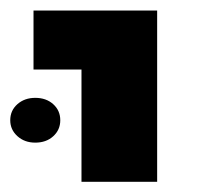

<svg xmlns="http://www.w3.org/2000/svg" viewBox="-40 -605 400 373"><path d="M118.3 -251.8V-469.9H25.1V-584.6H265.3V-251.8ZM28.5 -327.9Q7.7 -327.9 -6.2 -340.5Q-20.1 -353.1 -20.1 -371.4Q-20.1 -390.3 -6.2 -402.6Q7.7 -414.9 28.5 -414.9Q49.8 -414.9 63.4 -402.6Q77.1 -390.3 77.1 -371.4Q77.1 -352.7 63.4 -340.3Q49.8 -327.9 28.5 -327.9Z"/></svg>

Font: Heebo
Style: Regular
Weight: 400
Designer: Oded Ezer
Foundry: Ezer Type House
Version: Version 3.100